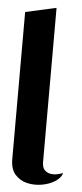

<svg xmlns="http://www.w3.org/2000/svg" viewBox="-56 -831 373 869"><g transform="rotate(5 130.0 -397.0)"><path d="M260 -58Q254 -36 228.5 -19.5Q203 -3 168.5 3Q134 9 101.5 1.5Q69 -6 47 -30.5Q25 -55 25 -100V-769L165 -800V-100Q165 -75 176 -63.5Q187 -52 203 -49.5Q219 -47 235 -50.5Q251 -54 260 -58Z"/></g></svg>

Font: Reem Kufi Fun
Style: Regular
Weight: 400
Designer: Khaled Hosny
Version: Version 1.005